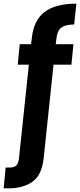

<svg xmlns="http://www.w3.org/2000/svg" viewBox="-75 -796 438 1051"><path d="M-55 235 -44 121H-20Q3 121 14.5 109.5Q26 98 29 70L83 -442H22L33 -554H95L99 -586Q109 -685 169 -730.5Q229 -776 343 -776L331 -662Q284 -662 261 -645Q238 -628 234 -586L230 -554H327L316 -442H218L164 70Q154 163 102.5 199Q51 235 -29 235Z"/></svg>

Font: DM Sans
Style: Bold
Weight: 700
Designer: Colophon Foundry, Jonny Pinhorn
Foundry: Colophon Foundry
Version: Version 4.004; ttfautohint (v1.8.4.7-5d5b)